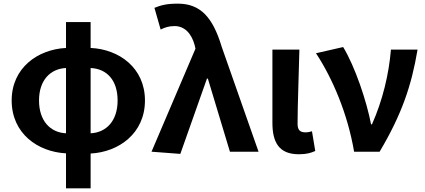

<svg xmlns="http://www.w3.org/2000/svg" viewBox="-20 -832 2330 1053"><path d="M342 201H477V10C631 2 775 -100 775 -281C775 -460 633 -562 477 -569V-711H342V-569C187 -561 44 -460 44 -281C44 -100 187 1 342 9ZM194 -281C194 -392 256 -455 342 -459V-101C256 -105 194 -169 194 -281ZM625 -281C625 -169 563 -105 477 -101V-459C566 -455 625 -392 625 -281Z M969 12 1115 -401H1120L1241 0H1398L1196 -575C1147 -738 1079 -812 955 -812C892 -812 862 -803 827 -789L861 -670C884 -681 904 -689 938 -689C989 -689 1030 -652 1048 -583L1052 -565L811 0Z M1619 14C1663 14 1687 6 1709 -4L1691 -112C1679 -108 1666 -106 1657 -106C1627 -106 1612 -117 1612 -153C1612 -257 1619 -424 1622 -560H1474V-159C1474 -54 1508 14 1619 14Z M1922 0H2062C2183 -204 2237 -362 2270 -560H2124C2113 -425 2078 -280 2020 -150H2015C1991 -277 1927 -467 1862 -574L1713 -540C1804 -402 1887 -207 1922 0Z"/></svg>

Font: Noto Sans HK
Style: Bold
Weight: 700
Designer: Ryoko NISHIZUKA 西塚涼子 (kana, bopomofo & ideographs); Paul D. Hunt (Latin, Greek & Cyrillic); Sandoll Communications 산돌커뮤니
Foundry: Adobe
Version: Version 2.002;hotconv 1.0.116;makeotfexe 2.5.65601